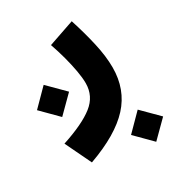

<svg xmlns="http://www.w3.org/2000/svg" viewBox="-174 -502 887 957"><g transform="rotate(-30 269.5 -23.5)"><path d="M9.8 -91.8 101.6 -184.6 194.3 -91.8 101.6 0.5ZM354 249.5 445.8 156.7 538.6 249.5 445.8 341.8ZM232.4 -337.9 381.3 -389.2Q408.2 -306.2 425.5 -229Q442.9 -151.9 442.9 -87.9Q442.9 38.1 364.3 124Q285.6 210 116.7 270.5L44.9 121.1Q168.5 80.6 228 33.9Q287.6 -12.7 287.6 -87.4Q287.6 -117.2 280.3 -158.7Q272.9 -200.2 260.5 -246.8Q248 -293.5 232.4 -337.9Z"/></g></svg>

Font: Estedad-FD ExtraBold
Style: Regular
Weight: 800
Designer: Amin Abedi
Version: Version 7.3